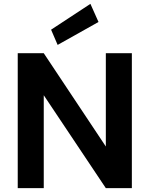

<svg xmlns="http://www.w3.org/2000/svg" viewBox="-20 -976 776 996"><path d="M72 0V-700H207L529 -216V-700H664V0H529L207 -482V0ZM279 -743 245 -822 449 -956 491 -862Z"/></svg>

Font: DM Sans 11pt
Style: Bold
Weight: 700
Version: Version 4.004;gftools[0.9.30]